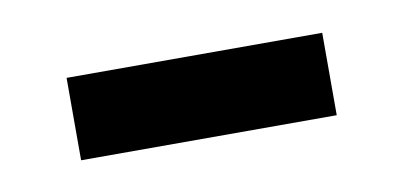

<svg xmlns="http://www.w3.org/2000/svg" viewBox="-27 -358 377 179"><g transform="rotate(-10 161.0 -268.0)"><path d="M40 -229V-307H282V-229Z"/></g></svg>

Font: Noto Sans Wancho
Style: Regular
Weight: 400
Designer: Monotype Design Team
Foundry: Monotype Imaging Inc.
Version: Version 2.001; ttfautohint (v1.8.4.7-5d5b)